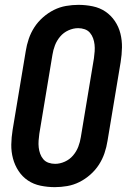

<svg xmlns="http://www.w3.org/2000/svg" viewBox="-20 -763 540 791"><path d="M206 8Q176 8 147 2Q118 -4 95 -19.5Q72 -35 56.5 -58.5Q41 -82 33.5 -110Q26 -138 26.5 -167.5Q27 -197 32 -228L86 -552Q90 -578 98.5 -603Q107 -628 121.5 -650.5Q136 -673 157 -691.5Q178 -710 202 -722Q226 -734 252 -738.5Q278 -743 303 -743Q333 -743 362 -737Q391 -731 414 -715.5Q437 -700 453 -676.5Q469 -653 476 -625Q483 -597 482.5 -567.5Q482 -538 477 -507L423 -183Q419 -157 410.5 -132Q402 -107 387.5 -84.5Q373 -62 352 -43.5Q331 -25 307 -13Q283 -1 257 3.5Q231 8 206 8ZM207 -88Q227 -88 247 -97Q267 -106 281 -122.5Q295 -139 302.5 -158.5Q310 -178 313 -198L367 -523Q369 -537 370 -551.5Q371 -566 369.5 -579.5Q368 -593 363.5 -605.5Q359 -618 350.5 -628Q342 -638 329 -642.5Q316 -647 302 -647Q282 -647 262 -638Q242 -629 228 -612.5Q214 -596 206.5 -576.5Q199 -557 196 -537L142 -212Q140 -198 139 -183.5Q138 -169 139.5 -155.5Q141 -142 145.5 -129.5Q150 -117 158.5 -107Q167 -97 180 -92.5Q193 -88 207 -88Z"/></svg>

Font: Iosevka SS04
Style: Bold Italic
Weight: 700
Italic angle: -9°
Monospace: yes
Designer: Belleve Invis
Foundry: Belleve Invis
Version: Version 19.0.0; ttfautohint (v1.8.4)